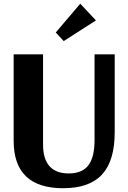

<svg xmlns="http://www.w3.org/2000/svg" viewBox="-20 -988 681 1018"><path d="M314.8 10Q184.3 10 118.3 -52.7Q52.4 -115.4 52.4 -241.7V-700H208.3V-221Q208.3 -145.3 242.5 -106.8Q276.8 -68.4 344.6 -68.4Q415.2 -68.4 448.2 -111.1Q481.3 -153.8 481.3 -245.4V-700H588.2V-286.6Q588.2 -136.2 521.4 -63.1Q454.5 10 314.8 10ZM317.8 -770.2 275.7 -815.7 405.5 -968.4 488.6 -879.8Z"/></svg>

Font: Sutasoma
Style: Regular
Weight: 400
Designer: Izhar Fathurrohim, Akbar Rohmanto, Arusyal Khofiqoini
Foundry: Kiwari Kolektiv
Version: Version 1.102